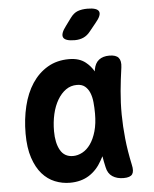

<svg xmlns="http://www.w3.org/2000/svg" viewBox="-55 -831 710 888"><g transform="rotate(-5 300.0 -387.5)"><path d="M234 10Q198 10 164.5 -3.5Q131 -17 105.5 -46Q80 -75 64.5 -121.5Q49 -168 49 -234Q49 -301 63.5 -361Q78 -421 107 -465Q136 -509 179 -534.5Q222 -560 279 -560Q326 -560 355 -537Q378 -519 393 -493Q394 -497 394 -501Q399 -531 417.5 -545.5Q436 -560 466 -560Q497 -560 509 -545.5Q521 -531 517 -501Q509 -446 504 -392Q499 -338 499.5 -283.5Q500 -229 506 -171Q512 -113 526 -48Q533 -18 523.5 -4Q514 10 483 10Q452 10 431 -4Q410 -18 404 -48Q398 -74 394 -99Q389 -89 383 -79Q360 -37 323 -13.5Q286 10 234 10ZM259 -112Q281 -112 302.5 -123.5Q324 -135 340.5 -158.5Q357 -182 367 -217Q377 -252 377 -299Q377 -326 374.5 -351.5Q372 -377 364 -396Q356 -415 342 -426.5Q328 -438 305 -438Q276 -438 253.5 -422Q231 -406 214.5 -378Q198 -350 189.5 -313Q181 -276 181 -234Q181 -179 200 -145.5Q219 -112 259 -112ZM314 -645Q269 -645 260.5 -662.5Q252 -680 279 -715L304 -749Q320 -771 339 -778Q358 -785 384 -785Q429 -785 437 -767.5Q445 -750 416 -716L386 -679Q372 -661 354 -653Q336 -645 314 -645Z"/></g></svg>

Font: Maple Mono NL
Style: Bold
Weight: 700
Monospace: yes
Designer: subframe7536
Version: Version 7.000